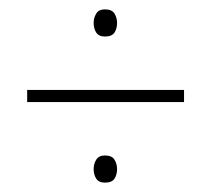

<svg xmlns="http://www.w3.org/2000/svg" viewBox="-20 -527 451 410"><path d="M204 -449Q191 -449 185.5 -457.5Q180 -466 180 -478Q180 -489 185.5 -498Q191 -507 204 -507Q219 -507 224.5 -498Q230 -489 230 -478Q230 -466 224.5 -457.5Q219 -449 204 -449ZM38 -335H373V-309H38ZM204 -137Q191 -137 185.5 -145.5Q180 -154 180 -166Q180 -177 185.5 -186Q191 -195 204 -195Q219 -195 224.5 -186Q230 -177 230 -166Q230 -154 224.5 -145.5Q219 -137 204 -137Z"/></svg>

Font: Noto Sans Gurmukhi ExtraCondensed Thin
Style: Regular
Weight: 100
Width: 2
Designer: Jelle Bosma - Monotype Design Team
Foundry: Monotype Imaging Inc.
Version: Version 2.004; ttfautohint (v1.8.4.7-5d5b)